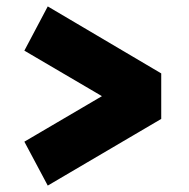

<svg xmlns="http://www.w3.org/2000/svg" viewBox="-20 -633 590 599"><path d="M56 -54ZM298 -333 56 -191 129 -54 483 -262V-404L129 -613L56 -475Z"/></svg>

Font: Biryani Heavy
Style: Regular
Weight: 900
Designer: Dan Reynolds and Mathieu Réguer
Foundry: Dan Reynolds and Mathieu Réguer
Version: Version 1.003; ttfautohint (v1.1) -l 5 -r 5 -G 72 -x 0 -D la